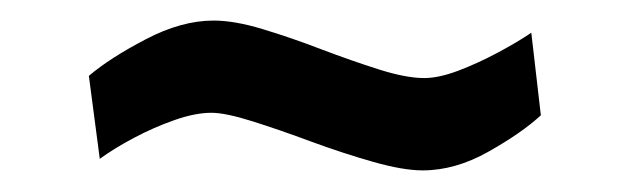

<svg xmlns="http://www.w3.org/2000/svg" viewBox="-20 -348 600 183"><path d="M382.9 -185.6Q364.1 -185.6 335.4 -193.8Q306.6 -202 276.7 -213Q246.9 -224.1 220.9 -232.3Q195 -240.5 181.5 -240.5Q166 -240.5 146.2 -233.5Q126.5 -226.6 107.5 -216.5Q88.5 -206.4 75.1 -196.6L64.7 -275.7Q84.7 -292.7 118.8 -310.5Q152.9 -328.4 183.6 -328.4Q203.6 -328.4 230.5 -320.2Q257.4 -312.1 286.3 -301Q315.3 -290 341.2 -281.8Q367.1 -273.6 384.4 -273.6Q398 -273.6 416.5 -280.5Q435 -287.5 454 -297.6Q473 -307.7 486.4 -316.8L495.5 -238.1Q477.4 -221.4 445.7 -203.5Q414 -185.6 382.9 -185.6Z"/></svg>

Font: Titillium Web SemiBold
Style: Regular
Weight: 600
Designer: Mohamed Gaber, Accademia di Belle Arti di Urbino
Foundry: Kief Type Foundry, Accademia di Belle Arti di Urbino
Version: Version 3.000; ttfautohint (v1.8.4)